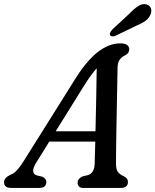

<svg xmlns="http://www.w3.org/2000/svg" viewBox="-50 -921 762 941"><path d="M127 -123Q96.5 -73 130 -61.5L157 -55Q177 -46.5 177 -29.5Q177 0 142.5 0H4.5Q-30 0 -30 -27.5Q-30 -39 -22.8 -47.8Q-15.5 -56.5 3.5 -65.5Q19 -71 34.2 -87.8Q49.5 -104.5 64.5 -129L314.5 -527.5Q372 -621 427.8 -664.8Q483.5 -708.5 539 -708.5Q563 -708.5 573.2 -700.2Q583.5 -692 583.5 -679.5Q583.5 -660 562.5 -649.5Q545.5 -641.5 535.8 -627.2Q526 -613 526 -585.5Q525.5 -548.5 524.5 -499.2Q523.5 -450 522.5 -395.5Q521.5 -341 520.5 -288Q519.5 -235 519 -190.5Q518.5 -146 518.5 -117Q519 -91.5 527.2 -79Q535.5 -66.5 560 -55.5Q577 -46.5 577 -29Q576.5 0 543 0H357Q343 0 336.5 -7.5Q330 -15 330.5 -26Q330.5 -46 355.5 -57L382 -63Q413 -74 414 -119.5Q415.5 -161 417 -227H191.5ZM358.5 -495.5 223 -277.5H418Q420 -353.5 421.5 -436.8Q423 -520 424 -586.5Q410.5 -571.5 394.2 -549.2Q378 -527 358.5 -495.5ZM584 -854Q608 -879 628.5 -892Q649 -905 669.5 -899Q686.5 -893.5 690.5 -877.2Q694.5 -861 685 -844.5Q675.5 -827 659.5 -816.2Q643.5 -805.5 618 -795L515 -745Q507 -742 499.8 -742.8Q492.5 -743.5 489.5 -749Q486.5 -755 490.5 -762.2Q494.5 -769.5 501 -777Z"/></svg>

Font: Fraunces 72pt S100
Style: Italic
Weight: 400
Italic angle: -16°
Version: Version 1.000; ttfautohint (v1.8.3)